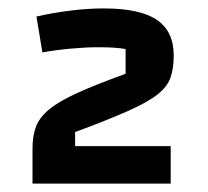

<svg xmlns="http://www.w3.org/2000/svg" viewBox="-20 -760 493 456"><path d="M57.2 -324V-407.1Q57.2 -437.5 65.6 -459.5Q74 -481.4 97.2 -500.6Q120.5 -519.7 164.3 -539.5Q208.2 -559.4 278.3 -584.8V-643.5Q268 -645.5 252 -646.6Q236 -647.8 213 -647.8Q184.1 -647.8 148.9 -644.6Q113.7 -641.5 80.7 -635.5L66.6 -720.7Q104.8 -729.5 146.3 -734.7Q187.9 -740 226.6 -740Q312.8 -740 352.7 -712.7Q392.6 -685.4 392.6 -627.9Q392.6 -597.6 385 -575.9Q377.4 -554.1 354 -535.6Q330.6 -517.1 283.7 -496.3Q236.9 -475.4 158.4 -446.4V-413H385.4V-324Z"/></svg>

Font: Changa
Style: Regular
Weight: 400
Designer: Eduardo Rodriguez Tunni
Foundry: Eduardo Rodriguez Tunni
Version: Version 3.003